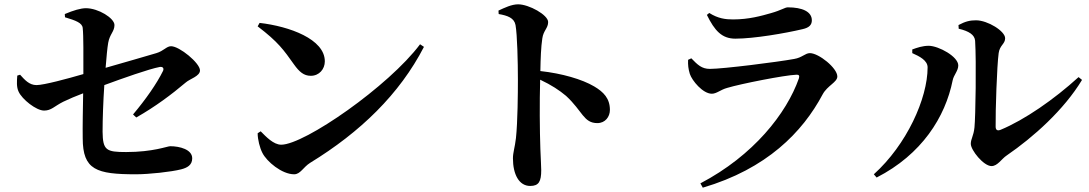

<svg xmlns="http://www.w3.org/2000/svg" viewBox="-20 -810 5040 889"><path d="M611 -266C699 -316 775 -373 840 -428C859 -445 906 -457 906 -484C906 -518 811 -596 772 -596C751 -596 738 -574 704 -564C658 -550 552 -520 469 -496C473 -547 477 -589 481 -612C488 -652 510 -664 510 -694C510 -726 435 -772 378 -772C354 -772 320 -762 280 -745L281 -730C331 -715 361 -704 363 -680C367 -645 366 -548 366 -467C294 -446 183 -416 149 -416C115 -416 94 -441 73 -464L60 -460C58 -433 56 -407 66 -386C82 -350 148 -298 184 -298C218 -298 231 -318 273 -339C300 -352 333 -366 365 -378C364 -310 362 -223 363 -170C363 -23 427 -3 609 -3C669 -3 772 -14 819 -26C846 -33 870 -45 870 -77C870 -118 812 -133 768 -133C755 -133 689 -106 564 -106C472 -106 456 -114 455 -200C455 -260 458 -341 463 -416C547 -447 671 -491 720 -500C734 -502 740 -494 735 -482C706 -423 655 -350 596 -280Z M1173 -688C1269 -615 1294 -578 1341 -512C1366 -477 1387 -459 1419 -459C1458 -459 1484 -490 1484 -526C1484 -629 1320 -688 1182 -704ZM1282 -140C1246 -140 1211 -178 1187 -202L1173 -193C1173 -164 1183 -125 1195 -102C1215 -62 1285 -3 1342 -3C1371 -3 1384 -36 1416 -56C1648 -198 1830 -374 1943 -593L1925 -605C1781 -412 1390 -140 1282 -140Z M2289 -745C2330 -738 2361 -727 2367 -694C2375 -649 2378 -523 2378 -440C2378 -380 2377 -246 2369 -171C2364 -127 2355 -104 2355 -77C2355 -3 2383 51 2435 51C2475 51 2486 30 2486 -22C2486 -36 2484 -70 2482 -121C2479 -207 2478 -335 2481 -441C2534 -416 2570 -392 2601 -366C2678 -295 2682 -240 2746 -240C2782 -240 2804 -269 2804 -301C2804 -354 2775 -384 2731 -410C2675 -443 2582 -470 2482 -481C2483 -539 2485 -593 2491 -632C2496 -669 2518 -679 2518 -708C2518 -741 2429 -790 2379 -790C2349 -790 2316 -774 2288 -761Z M3174 -468C3184 -437 3234 -376 3276 -376C3298 -376 3317 -395 3347 -403C3410 -422 3613 -462 3667 -464C3679 -465 3683 -460 3679 -447C3622 -285 3469 -90 3223 39L3234 59C3530 -28 3696 -198 3789 -373C3811 -414 3857 -429 3857 -456C3857 -495 3771 -564 3730 -564C3708 -564 3694 -543 3657 -537C3581 -523 3328 -491 3267 -491C3229 -491 3210 -510 3181 -540L3166 -533C3165 -509 3167 -491 3174 -468ZM3739 -716C3739 -756 3695 -776 3628 -776C3614 -776 3599 -763 3549 -749C3507 -737 3448 -720 3374 -720C3340 -720 3305 -724 3264 -750L3253 -741C3289 -668 3322 -631 3385 -631C3471 -631 3616 -656 3696 -675C3728 -682 3739 -696 3739 -716Z M4419 -677C4466 -666 4493 -649 4495 -621C4501 -524 4497 -269 4492 -220C4488 -180 4475 -167 4475 -144C4475 -115 4534 -41 4571 -41C4599 -41 4618 -75 4641 -90C4765 -175 4906 -301 4990 -440L4974 -453C4861 -350 4724 -255 4613 -209C4598 -203 4590 -208 4590 -224C4589 -295 4596 -506 4604 -564C4609 -601 4634 -606 4634 -633C4634 -666 4553 -716 4499 -716C4471 -716 4450 -711 4418 -694ZM4275 -498C4275 -354 4178 -140 4026 -3L4039 12C4248 -95 4357 -268 4391 -438C4396 -463 4417 -482 4417 -507C4417 -548 4327 -597 4281 -598C4251 -598 4226 -589 4204 -581V-564C4238 -549 4275 -530 4275 -498Z"/></svg>

Font: Source Han Serif
Style: Bold
Weight: 700
Designer: Ryoko NISHIZUKA 西塚涼子 (kana & ideographs); Frank Grießhammer (Latin, Greek & Cyrillic); Wenlong ZHANG 张文龙 (bopomofo); San
Foundry: Adobe Systems Incorporated
Version: Version 1.001;PS 1.001;hotconv 16.6.54;makeotf.lib2.5.65590